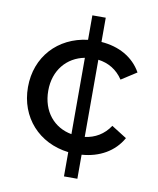

<svg xmlns="http://www.w3.org/2000/svg" viewBox="-86 -717 742 904"><g transform="rotate(10 285.5 -265.0)"><path d="M346 -80V-449C394 -443 436 -419 465 -375L538 -422C500 -490 430 -528 346 -534V-650H282V-533C140 -516 42 -410 42 -265C42 -120 140 -13 282 4V120H346V5C430 -1 500 -40 538 -108L465 -154C436 -110 394 -86 346 -80ZM139 -265C139 -363 198 -431 282 -447V-82C198 -97 139 -165 139 -265Z"/></g></svg>

Font: AWKNG-Font Medium
Style: Regular
Weight: 500
Designer: Awakening Church
Foundry: Awakening Church
Version: Version 1.700;PS 001.700;hotconv 1.0.88;makeotf.lib2.5.64775